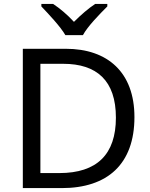

<svg xmlns="http://www.w3.org/2000/svg" viewBox="-20 -964 770 984"><path d="M315 -784H405C429 -829 492 -893 530 -931V-944H468C433 -921 395 -888 359 -852C326 -888 287 -921 252 -944H192V-931C228 -893 289 -829 315 -784ZM669 -364C669 -593 532 -714 317 -714H97V0H296C531 0 669 -123 669 -364ZM574 -361C574 -173 477 -77 284 -77H187V-637H304C476 -637 574 -551 574 -361Z"/></svg>

Font: Noto Sans Cypriot
Style: Regular
Weight: 400
Designer: Monotype Design Team
Foundry: Monotype Imaging Inc.
Version: Version 2.002